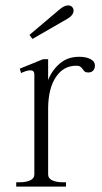

<svg xmlns="http://www.w3.org/2000/svg" viewBox="-20 -690 378 710"><path d="M100 -546 89 -561 199 -654Q217 -670 232 -670Q241 -670 246.5 -664.5Q252 -659 252 -651Q252 -634 230 -621ZM331 -448Q331 -436 324.5 -429Q318 -422 307 -422Q298 -422 294 -425Q290 -428 286 -434Q282 -440 277 -443.5Q272 -447 262 -447Q215 -447 187 -405.5Q159 -364 158 -292V-45Q158 -30 173.5 -23Q189 -16 211 -16H224V0H40V-16H54Q76 -16 91.5 -23Q107 -30 107 -45V-415Q107 -430 92 -430Q80 -430 58 -420L53 -436L139 -471H158V-394Q172 -430 201 -455Q230 -480 273 -480Q298 -480 314.5 -471.5Q331 -463 331 -448Z"/></svg>

Font: Taviraj ExtraLight
Style: Regular
Weight: 275
Designer: Katatrad Team
Foundry: CadsonDemak
Version: Version 1.001